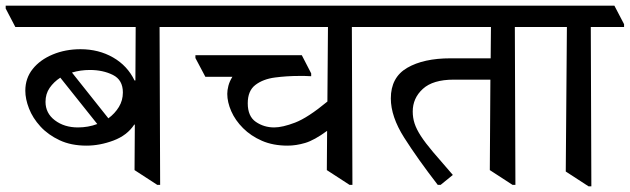

<svg xmlns="http://www.w3.org/2000/svg" viewBox="-48 -640 2214 675"><path d="M256 -128Q202 -128 161.5 -147Q121 -166 94 -195.5Q67 -225 54 -258.5Q41 -292 41 -321Q41 -365 67 -397.5Q93 -430 137.5 -448.5Q182 -467 235 -467Q299 -467 349.5 -438Q400 -409 425 -357H428L429 -545H6L-28 -610V-620H596L630 -555V-545H513L515 10H505L425 -42L426 -202H424Q399 -164 351 -146Q303 -128 256 -128ZM226 -192Q262 -192 294 -204L164 -367Q141 -352 126.5 -331Q112 -310 112 -282Q112 -242 145 -217Q178 -192 226 -192ZM205 -385 333 -224Q356 -241 370 -264Q384 -287 384 -315Q384 -359 349 -376.5Q314 -394 268 -394Q235 -394 205 -385Z M963 -128Q912 -128 873 -145Q834 -162 806.5 -189.5Q779 -217 765 -249Q751 -281 751 -310Q751 -323 755 -338.5Q759 -354 769 -370H674L639 -436V-446H1013L1046 -382V-372Q1030 -373 1022.5 -373Q1015 -373 1004 -373Q960 -373 918.5 -367.5Q877 -362 850 -341.5Q823 -321 823 -277Q823 -231 851.5 -211.5Q880 -192 916 -192Q945 -192 989.5 -209Q1034 -226 1103 -283L1105 -545H608L574 -610V-620H1272L1306 -555V-545H1189L1191 10H1181L1101 -42L1102 -180Q1057 -147 1025 -137.5Q993 -128 963 -128Z M1501 10H1491Q1420 -82 1373 -156Q1326 -230 1326 -294Q1326 -368 1383.5 -401.5Q1441 -435 1536 -435H1677L1678 -545H1284L1250 -610V-620H1845L1879 -555V-545H1762L1764 10H1754L1674 -42L1676 -360H1547Q1474 -360 1438.5 -327.5Q1403 -295 1403 -248Q1403 -226 1409.5 -206Q1416 -186 1431.5 -162Q1447 -138 1474.5 -105.5Q1502 -73 1544 -25Z M2146 -545H2029L2031 15H2021L1941 -37L1945 -545H1857L1823 -610V-620H2112L2146 -555Z"/></svg>

Font: Tiro Devanagari Sanskrit
Style: Regular
Weight: 400
Designer: Devanagari: John Hudson & Fiona Ross. Latin: John Hudson.
Foundry: Tiro Typeworks Ltd.
Version: Version 1.52